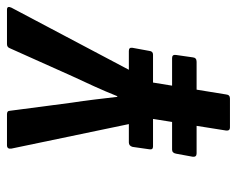

<svg xmlns="http://www.w3.org/2000/svg" viewBox="-86 -610 695 564"><g transform="rotate(-90 262.0 -327.5)"><path d="M170 0Q160 0 161 -11L195 -225L108 -642Q106 -655 118 -655H209Q219 -655 219 -647L243 -464Q248 -432 252 -398.5Q256 -365 260 -331H262Q276 -366 291 -399Q306 -432 321 -464L403 -647Q406 -655 415 -655H516Q528 -655 522 -642L302 -226L267 -11Q266 0 255 0ZM94 -98Q83 -98 84 -109L93 -158Q95 -170 105 -170H374Q385 -170 383 -158L376 -109Q375 -98 363 -98ZM114 -226Q104 -226 106 -237L113 -286Q116 -297 126 -297H395Q406 -297 404 -286L395 -237Q394 -226 384 -226Z"/></g></svg>

Font: Sofia Sans Condensed
Style: Bold Italic
Weight: 700
Italic angle: -9°
Version: Version 4.100